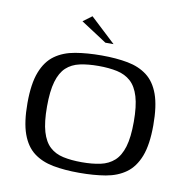

<svg xmlns="http://www.w3.org/2000/svg" viewBox="-73 -686 744 764"><g transform="rotate(10 299.5 -304.5)"><path d="M295.6 7Q236.5 7 190.1 -1.8Q143.8 -10.6 111.4 -35.2Q79 -59.9 62.1 -106.8Q45.2 -153.6 45.2 -230.7Q45.2 -309.4 63.6 -356.6Q81.9 -403.8 115.9 -428.1Q149.8 -452.4 197.6 -460.4Q245.4 -468.5 303.7 -468.5Q362.9 -468.5 409.2 -459.7Q455.5 -450.9 487.8 -426.2Q520.1 -401.6 537 -354.7Q553.8 -307.9 553.8 -230.7Q553.8 -152.1 535.5 -104.9Q517.1 -57.7 483.3 -33.4Q449.5 -9.1 402.1 -1Q354.7 7 295.6 7ZM298.5 -36.3Q341.1 -36.3 374 -43.4Q406.8 -50.5 429.3 -70.8Q451.8 -91.1 463.4 -129.5Q474.9 -167.8 474.9 -230.7Q474.9 -293.2 463.4 -331.8Q451.8 -370.4 429.3 -390.7Q406.8 -411 374 -418.1Q341.1 -425.2 298.5 -425.2Q256 -425.2 223.4 -418.1Q190.8 -411 168.8 -390.7Q146.8 -370.4 135.5 -331.8Q124.2 -293.2 124.2 -230.7Q124.2 -167.8 135.5 -129.5Q146.8 -91.1 168.8 -70.8Q190.8 -50.5 223.4 -43.4Q256 -36.3 298.5 -36.3ZM308.9 -521 204.4 -589.1 240.2 -615.8 341.9 -521Z"/></g></svg>

Font: Genos Thin
Style: Regular
Weight: 100
Designer: Robert E. Leuschke
Foundry: Robert E. Leuschke
Version: Version 1.010